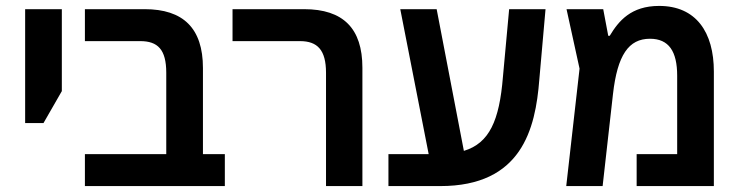

<svg xmlns="http://www.w3.org/2000/svg" viewBox="-20 -629 2502 649"><path d="M65 -213H127L189 -321V-598H65Z M740 -108H666V-399C666 -534 599 -598 469 -598H267V-490H454C513 -490 542 -462 542 -383V-108H267V0H740Z M1082 0H1205V-400C1205 -533 1140 -598 1008 -598H766V-490H994C1053 -490 1082 -460 1082 -383Z M1803 -360 1824 -598H1701L1680 -369C1668 -221 1634 -145 1548 -119L1456 -598H1333L1429 -108H1293V0H1468C1743 0 1790 -192 1803 -360Z M2208 -609C2113 -609 2071 -558 2041 -508H2036L2019 -598H1895L1939 -397L1894 0H2017L2052 -311C2067 -443 2105 -498 2177 -498C2241 -498 2269 -455 2269 -373V-108H2132V0H2393V-387C2393 -520 2333 -609 2208 -609Z"/></svg>

Font: Noto Sans Hebrew SemiCondensed Semi
Style: Regular
Weight: 600
Width: 4
Designer: Monotype Design Team
Foundry: Monotype Imaging Inc.
Version: Version 1.902